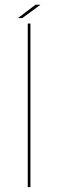

<svg xmlns="http://www.w3.org/2000/svg" viewBox="-20 -772 277 792"><path d="M94.5 0H105.5V-675H94.5ZM54 -697.5H72L147 -752.5H126.5Z"/></svg>

Font: Anybody SemiExpanded Thin
Style: Regular
Weight: 250
Width: 6
Version: Version 1.113;gftools[0.9.25]